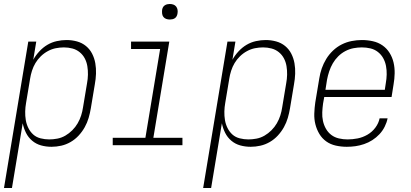

<svg xmlns="http://www.w3.org/2000/svg" viewBox="-43 -729 2063 964"><path d="M-23 215 99 -520H139L124 -429Q136 -451 154.5 -471Q173 -491 195 -504Q217 -517 242 -522.5Q267 -528 291 -528Q318 -528 343.5 -521Q369 -514 388.5 -498Q408 -482 419.5 -459.5Q431 -437 435.5 -411.5Q440 -386 439 -359Q438 -332 433 -305L413 -185Q409 -161 402 -137Q395 -113 382.5 -90.5Q370 -68 352 -48.5Q334 -29 311.5 -16Q289 -3 264.5 2.5Q240 8 216 8Q188 8 163 1Q138 -6 118.5 -22.5Q99 -39 87.5 -62Q76 -85 71 -110L17 215ZM204 -29Q224 -29 245 -33Q266 -37 285 -48Q304 -59 320 -75Q336 -91 347 -110Q358 -129 364.5 -149.5Q371 -170 374 -191L394 -311Q398 -332 398.5 -354Q399 -376 395.5 -397Q392 -418 382.5 -436Q373 -454 357 -467Q341 -480 320.5 -485.5Q300 -491 278 -491Q258 -491 237.5 -487Q217 -483 197.5 -472.5Q178 -462 162 -446.5Q146 -431 135 -412.5Q124 -394 117.5 -373.5Q111 -353 108 -333L88 -213Q84 -191 83.5 -169Q83 -147 86.5 -126Q90 -105 99.5 -86Q109 -67 124 -53.5Q139 -40 160.5 -34.5Q182 -29 204 -29Z M873 0H523V-37H687L761 -483H615V-520H807L727 -37H873ZM810 -631Q800 -631 791.5 -634Q783 -637 777.5 -644Q772 -651 771 -660.5Q770 -670 771 -680Q772 -686 775 -692Q778 -698 784 -702Q790 -706 796.5 -707.5Q803 -709 809 -709Q819 -709 827.5 -706Q836 -703 841.5 -696Q847 -689 848.5 -679.5Q850 -670 848 -660Q847 -654 844 -648Q841 -642 835.5 -638Q830 -634 823 -632.5Q816 -631 810 -631Z M977 215 1099 -520H1139L1124 -429Q1136 -451 1154.5 -471Q1173 -491 1195 -504Q1217 -517 1242 -522.5Q1267 -528 1291 -528Q1318 -528 1343.5 -521Q1369 -514 1388.5 -498Q1408 -482 1419.5 -459.5Q1431 -437 1435.5 -411.5Q1440 -386 1439 -359Q1438 -332 1433 -305L1413 -185Q1409 -161 1402 -137Q1395 -113 1382.5 -90.5Q1370 -68 1352 -48.5Q1334 -29 1311.5 -16Q1289 -3 1264.5 2.5Q1240 8 1216 8Q1188 8 1163 1Q1138 -6 1118.5 -22.5Q1099 -39 1087.5 -62Q1076 -85 1071 -110L1017 215ZM1204 -29Q1224 -29 1245 -33Q1266 -37 1285 -48Q1304 -59 1320 -75Q1336 -91 1347 -110Q1358 -129 1364.5 -149.5Q1371 -170 1374 -191L1394 -311Q1398 -332 1398.5 -354Q1399 -376 1395.5 -397Q1392 -418 1382.5 -436Q1373 -454 1357 -467Q1341 -480 1320.5 -485.5Q1300 -491 1278 -491Q1258 -491 1237.5 -487Q1217 -483 1197.5 -472.5Q1178 -462 1162 -446.5Q1146 -431 1135 -412.5Q1124 -394 1117.5 -373.5Q1111 -353 1108 -333L1088 -213Q1084 -191 1083.5 -169Q1083 -147 1086.5 -126Q1090 -105 1099.5 -86Q1109 -67 1124 -53.5Q1139 -40 1160.5 -34.5Q1182 -29 1204 -29Z M1698 8Q1670 8 1643 2Q1616 -4 1595 -19Q1574 -34 1560.5 -56.5Q1547 -79 1540.5 -105Q1534 -131 1535 -159Q1536 -187 1540 -215L1560 -335Q1564 -361 1572.5 -385.5Q1581 -410 1595 -433Q1609 -456 1629 -475Q1649 -494 1673 -506Q1697 -518 1723 -523Q1749 -528 1774 -528Q1802 -528 1829 -522Q1856 -516 1877.5 -501Q1899 -486 1913 -463.5Q1927 -441 1933 -415Q1939 -389 1938.5 -361Q1938 -333 1933 -305L1923 -242H1585L1579 -209Q1576 -187 1575 -165Q1574 -143 1578.5 -122Q1583 -101 1593.5 -82.5Q1604 -64 1620.5 -51.5Q1637 -39 1658.5 -34Q1680 -29 1702 -29Q1727 -29 1752.5 -34Q1778 -39 1801.5 -52.5Q1825 -66 1841.5 -88Q1858 -110 1863 -135H1903Q1899 -114 1888.5 -93Q1878 -72 1862 -55Q1846 -38 1826.5 -25.5Q1807 -13 1785 -5.5Q1763 2 1741.5 5Q1720 8 1698 8ZM1591 -278H1889L1894 -311Q1898 -333 1898.5 -355Q1899 -377 1895 -398Q1891 -419 1881 -437Q1871 -455 1854.5 -468Q1838 -481 1817 -486Q1796 -491 1774 -491Q1753 -491 1732 -487Q1711 -483 1691 -472.5Q1671 -462 1655 -446Q1639 -430 1628 -411Q1617 -392 1610 -371Q1603 -350 1599 -329Z"/></svg>

Font: Iosevka Extralight Oblique
Style: Regular
Weight: 200
Italic angle: -9°
Monospace: yes
Designer: Belleve Invis
Foundry: Belleve Invis
Version: Version 32.5.0; ttfautohint (v1.8.4)